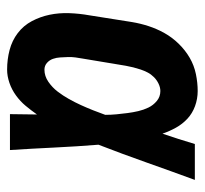

<svg xmlns="http://www.w3.org/2000/svg" viewBox="-38 -530 576 540"><g transform="rotate(90 250.0 -260.0)"><path d="M176 8Q147 8 120.5 1Q94 -6 73 -22Q52 -38 39.5 -61.5Q27 -85 21.5 -111.5Q16 -138 17 -166.5Q18 -195 23 -223L42 -343Q46 -367 53.5 -390Q61 -413 73 -434.5Q85 -456 103 -474.5Q121 -493 142.5 -505.5Q164 -518 188.5 -523Q213 -528 236 -528Q258 -528 278.5 -520.5Q299 -513 314 -499Q329 -485 339 -467Q349 -449 356 -429Q364 -452 371 -474.5Q378 -497 385 -520H486Q461 -452 437 -384Q413 -316 387 -249Q392 -187 395 -124.5Q398 -62 402 0H301Q301 -19 301.5 -38Q302 -57 302 -76Q290 -59 277.5 -44Q265 -29 248.5 -17Q232 -5 213 1.5Q194 8 176 8ZM176 -97Q194 -97 210 -108Q226 -119 237.5 -134Q249 -149 258.5 -166Q268 -183 275.5 -199.5Q283 -216 290 -233.5Q297 -251 303 -268Q303 -284 301.5 -299.5Q300 -315 298 -330.5Q296 -346 292.5 -361Q289 -376 282.5 -389.5Q276 -403 264 -413Q252 -423 236 -423Q226 -423 215.5 -418Q205 -413 197 -405Q189 -397 184 -387.5Q179 -378 175.5 -367.5Q172 -357 169.5 -347Q167 -337 165 -326L145 -206Q143 -195 141.5 -184Q140 -173 140.5 -162.5Q141 -152 141.5 -141.5Q142 -131 145.5 -121Q149 -111 157 -104Q165 -97 176 -97Z"/></g></svg>

Font: Iosevka Extrabold
Style: Italic
Weight: 800
Italic angle: -9°
Monospace: yes
Designer: Belleve Invis
Foundry: Belleve Invis
Version: Version 32.5.0; ttfautohint (v1.8.4)